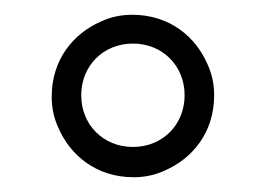

<svg xmlns="http://www.w3.org/2000/svg" viewBox="-20 -739 359 260"><path d="M230 -610C230 -570 200 -540 160 -540C120 -540 90 -570 90 -610C90 -650 120 -680 160 -680C200 -680 230 -650 230 -610ZM270 -610C270 -625 267 -639 261 -652C245 -689 210 -719 159 -719C144 -719 130 -716 117 -710C80 -694 50 -659 50 -608C50 -593 53 -579 59 -566C75 -529 110 -499 161 -499C176 -499 190 -502 203 -508C240 -524 270 -559 270 -610Z"/></svg>

Font: Veleka
Style: Regular
Weight: 400
Designer: Stefan Peev, Context Ltd, 2016; SIL International, 1997-2014.
Foundry: Stefan Peev, Context Ltd, 2016
Version: Version 1.000